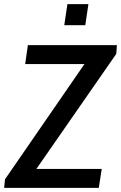

<svg xmlns="http://www.w3.org/2000/svg" viewBox="-35 -903 582 923"><path d="M-11 -41 371 -595H86L99 -686H527L524 -644L140 -91H454L440 0H-15ZM289 -883H390L375 -782H274Z"/></svg>

Font: Archivo Narrow Medium
Style: Italic
Weight: 500
Italic angle: -8°
Designer: Hector Gatti
Foundry: Omnibus-Type
Version: Version 2.001